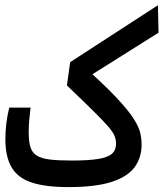

<svg xmlns="http://www.w3.org/2000/svg" viewBox="-20 -725 638 748"><path d="M246.1 3.9Q158.2 3.9 104.2 -13.7Q50.3 -31.2 25.6 -72.3Q1 -113.3 1 -183.1Q1 -211.4 4.4 -241.9Q7.8 -272.5 16.1 -305.7H99.1Q95.7 -276.4 93.8 -255.9Q91.8 -235.4 91.8 -209.5Q91.8 -173.3 98.6 -151.6Q105.5 -129.9 123.5 -118.7Q141.6 -107.4 174.6 -103.5Q207.5 -99.6 259.8 -99.6Q324.7 -99.6 362.3 -105.7Q399.9 -111.8 416 -126Q432.1 -140.1 432.1 -165Q432.1 -180.7 426.3 -195.3Q420.4 -210 401.4 -232.2Q382.3 -254.4 344 -292.2Q305.7 -330.1 240.7 -392.1L253.4 -482.9L595.2 -704.6L597.7 -597.7L280.8 -398.4L305.7 -466.8Q386.7 -394.5 432.6 -345.7Q478.5 -296.9 499.8 -263.9Q521 -231 526.4 -207.3Q531.7 -183.6 531.7 -161.6Q531.7 -111.3 504.6 -74Q477.5 -36.6 415 -16.4Q352.5 3.9 246.1 3.9Z"/></svg>

Font: Cascadia Code
Style: Regular
Weight: 400
Designer: Aaron Bell
Foundry: Saja Typeworks
Version: Version 2404.023